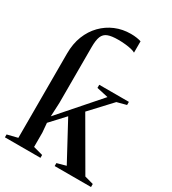

<svg xmlns="http://www.w3.org/2000/svg" viewBox="-200 -935 935 1041"><g transform="rotate(30 267.5 -414.0)"><path d="M-2.5 0V-18L62 -34V-562Q62 -623 81.2 -671.8Q100.5 -720.5 134.5 -755.2Q168.5 -790 213.2 -808.8Q258 -827.5 309 -827.5Q329.5 -827.5 346.8 -824.8Q364 -822 374 -818.5V-747.5Q365.5 -753 348.8 -757Q332 -761 310.8 -763.2Q289.5 -765.5 265.5 -765.5Q224.5 -765.5 201.5 -756.8Q178.5 -748 169.2 -725Q160 -702 160 -659V-309.5L156 -223L370 -467L298 -483V-502.5H483.5V-483L425 -467.5L305 -338.5L481.5 -34L536.5 -19V0H309V-18.5L365 -34L237.5 -270.5L155.5 -182L160.5 -123.5V-34L220 -18V0Z"/></g></svg>

Font: Merriweather 144pt
Style: Regular
Weight: 400
Version: Version 2.100